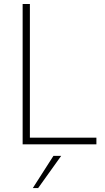

<svg xmlns="http://www.w3.org/2000/svg" viewBox="-20 -717 522 954"><path d="M92.5 0H459V-33H128.5V-697H92.5ZM143 217.5H169.5L284 57.5H245.5Z"/></svg>

Font: HK Grotesk ExtraLight
Style: Regular
Weight: 200
Designer: Alfredo Marco Pradil
Foundry: Hanken Design Co.
Version: Version 3.001;FEAKit 1.0